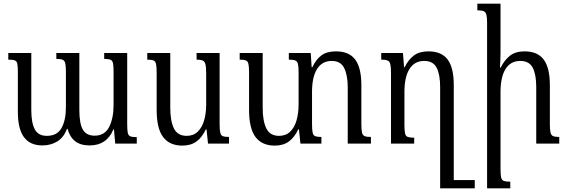

<svg xmlns="http://www.w3.org/2000/svg" viewBox="-20 -780 3084 1043"><path d="M546 -492H671V-105Q671 -74 674 -59Q677 -44 688 -39.5Q699 -35 723 -35V0H606L599 -77H596Q560 10 467 10Q417 10 388 -13Q359 -36 347 -80H344Q326 -33 291 -11.5Q256 10 210 10Q144 10 110.5 -34.5Q77 -79 77 -173V-389Q77 -420 74 -434Q71 -448 60 -452Q49 -456 25 -456V-492H150V-183Q150 -113 169 -77.5Q188 -42 234 -42Q291 -42 314.5 -85Q338 -128 338 -196V-390Q338 -421 334.5 -436Q331 -451 320 -455.5Q309 -460 286 -460V-492H411V-183Q411 -109 430 -76Q449 -43 494 -43Q549 -43 573 -90.5Q597 -138 597 -210V-390Q597 -421 594 -436Q591 -451 580 -455.5Q569 -460 546 -460Z M970 11Q902 11 866.5 -35Q831 -81 831 -184V-386Q831 -418 827.5 -433Q824 -448 813 -452Q802 -456 780 -456V-492H905V-194Q905 -122 925 -82Q945 -42 994 -42Q1031 -42 1054.5 -65Q1078 -88 1089 -126.5Q1100 -165 1100 -212V-380Q1100 -415 1096 -431Q1092 -447 1080.5 -451.5Q1069 -456 1048 -456V-492H1173V-107Q1173 -74 1176.5 -59Q1180 -44 1191 -40Q1202 -36 1224 -36V0H1110L1102 -77H1098Q1078 -34 1047.5 -11.5Q1017 11 970 11Z M1943 -107Q1943 -75 1946.5 -60Q1950 -45 1961 -40.5Q1972 -36 1995 -36V0H1869V-307Q1869 -370 1850 -409.5Q1831 -449 1782 -449Q1730 -449 1702.5 -405.5Q1675 -362 1675 -280V-107Q1675 -74 1678.5 -59Q1682 -44 1693 -40Q1704 -36 1726 -36V0H1612L1604 -77H1600Q1580 -34 1549.5 -11.5Q1519 11 1472 11Q1404 11 1368.5 -35Q1333 -81 1333 -184V-386Q1333 -418 1329.5 -433Q1326 -448 1315 -452Q1304 -456 1282 -456V-492H1407V-194Q1407 -122 1427 -82Q1447 -42 1496 -42Q1533 -42 1556.5 -65Q1580 -88 1591 -126.5Q1602 -165 1602 -212V-388Q1602 -418 1598.5 -432.5Q1595 -447 1584 -451.5Q1573 -456 1549 -456V-492H1668L1673 -415H1677Q1697 -458 1726.5 -479.5Q1756 -501 1805 -501Q1876 -501 1909.5 -456.5Q1943 -412 1943 -317Z M2308 -501Q2378 -501 2411.5 -457Q2445 -413 2445 -317V198H2559V243H2371V-307Q2371 -375 2352 -412Q2333 -449 2284 -449Q2232 -449 2204.5 -405.5Q2177 -362 2177 -280V-101Q2177 -69 2180.5 -54.5Q2184 -40 2195.5 -36Q2207 -32 2230 -32V0H2104V-388Q2104 -418 2100 -432.5Q2096 -447 2085 -451.5Q2074 -456 2051 -456V-492H2169L2175 -415H2178Q2200 -458 2229.5 -479.5Q2259 -501 2308 -501Z M3018 -36V0H2893V-307Q2893 -375 2874 -412Q2855 -449 2806 -449Q2754 -449 2726.5 -405.5Q2699 -362 2699 -280V138Q2699 170 2702.5 184.5Q2706 199 2717.5 203Q2729 207 2752 207V243H2626V-656Q2626 -686 2622 -700.5Q2618 -715 2607 -719.5Q2596 -724 2573 -724V-760H2699V-492Q2699 -472 2698 -452.5Q2697 -433 2696 -413H2700Q2721 -455 2751 -478Q2781 -501 2830 -501Q2900 -501 2933.5 -456.5Q2967 -412 2967 -317V-107Q2967 -75 2970.5 -60Q2974 -45 2985 -40.5Q2996 -36 3018 -36Z"/></svg>

Font: Noto Serif Armenian Condensed
Style: Regular
Weight: 400
Width: 3
Designer: Monotype Design Team
Foundry: Monotype Imaging Inc.
Version: Version 2.008; ttfautohint (v1.8.4.7-5d5b)